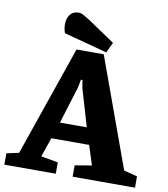

<svg xmlns="http://www.w3.org/2000/svg" viewBox="-99 -924 874 1000"><g transform="rotate(10 337.5 -423.5)"><path d="M-8 0V-60L57 -74L258 -656H402L612 -78L683 -60V0H353V-60L442 -75L409 -178H209L174 -76L264 -60V0ZM239 -266H381L323 -463L316 -505H308L300 -463ZM413 -668 184 -729Q174 -756 176 -783.5Q178 -811 193 -829Q208 -847 237 -847Q249 -847 264 -838.5Q279 -830 292 -822L439 -723Z"/></g></svg>

Font: Faustina ExtraBold
Style: Regular
Weight: 800
Designer: Alfonso Garcia
Foundry: http://www.omnibus-type.com
Version: Version 1.200